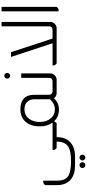

<svg xmlns="http://www.w3.org/2000/svg" viewBox="663 -1419 1129 2495"><g transform="rotate(-90 1227.5 -171.5)"><path d="M127 -174V3Q127 107 182 147Q237 187 381 187Q513 187 569 151Q635 108 635 0H550L527 -28V-53H711V0H693Q693 115 627 177Q561 239 441 239H321Q208 239 143 184Q69 122 69 2V-151L98 -174ZM329 297Q345 297 356 308.5Q367 320 367 335Q367 351 356 362Q345 373 329 373Q314 373 302.5 362Q291 351 291 335Q291 320 302.5 308.5Q314 297 329 297ZM428 297Q443 297 454 308.5Q465 320 465 335Q465 351 454 362Q443 373 428 373Q412 373 401 362Q390 351 390 335Q390 320 401 308.5Q412 297 428 297Z M882 -53Q833 -119 833 -218Q833 -342 898 -410Q957 -471 1056 -471Q1137 -471 1184 -435Q1243 -389 1243 -292V-100Q1243 -79 1255 -67Q1269 -53 1286 -53H1290V0H1265Q1223 0 1198 -35Q1137 30 1054 30Q960 30 901 -31H899L876 0H679V-53ZM1185 -292Q1185 -351 1145 -389Q1110 -418 1056 -418Q972 -418 926 -350Q890 -296 890 -218Q890 -130 939 -74Q984 -23 1053 -23Q1127 -23 1185 -85Z M1491 -680Q1506 -680 1517 -669Q1528 -658 1528 -642Q1528 -627 1517 -615.5Q1506 -604 1491 -604Q1475 -604 1464 -615.5Q1453 -627 1453 -642Q1453 -658 1464 -669Q1475 -680 1491 -680ZM1521 -460V-83Q1521 -49 1495 -24Q1472 0 1440 0H1282V-53H1416Q1438 -53 1450 -64Q1463 -77 1463 -100V-460Z M2190 -716V-83Q2190 -49 2164 -24Q2143 -2 2113 0H1649L1625 -29V-53H1913L1735 -593H1797L1974 -53H2086Q2108 -53 2120 -64Q2133 -77 2133 -100V-716Z M2386 -716V1L2356 25H2328V-716Z"/></g></svg>

Font: Almarai Light
Style: Regular
Weight: 300
Designer: Boutros International 2019
Foundry: Created by Boutros International 2019
Version: Version 1.10